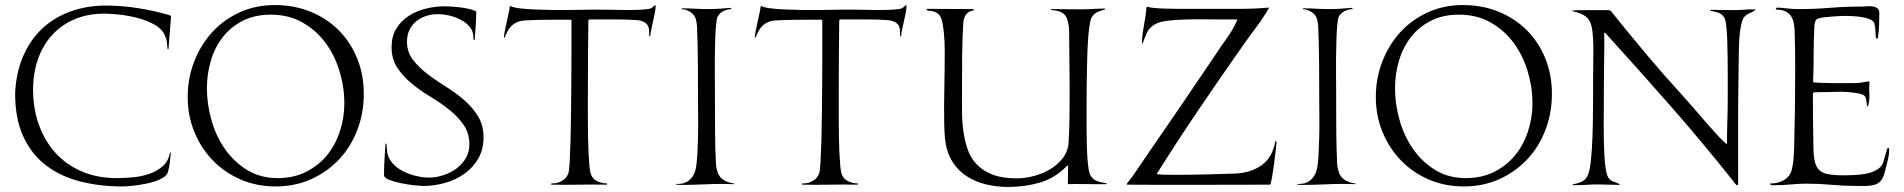

<svg xmlns="http://www.w3.org/2000/svg" viewBox="-20 -730 7538 760"><path d="M394 -676Q327 -676 274.5 -653.5Q222 -631 185.5 -590.5Q149 -550 130 -495Q111 -440 111 -375Q111 -300 134 -236Q157 -172 199.5 -125Q242 -78 303.5 -51.5Q365 -25 442 -25Q471 -25 505 -28Q539 -31 570 -41.5Q601 -52 624 -72Q647 -92 653 -127H654Q656 -127 655.5 -126Q655 -125 656 -123Q654 -105 652 -86Q650 -67 645 -50Q641 -34 618 -22.5Q595 -11 565.5 -4.5Q536 2 507.5 5Q479 8 464 8Q374 8 296.5 -12Q219 -32 162 -75.5Q105 -119 72.5 -189Q40 -259 40 -358Q40 -366 40.5 -374Q41 -382 42 -390Q50 -465 79.5 -524.5Q109 -584 155.5 -624.5Q202 -665 264.5 -686.5Q327 -708 400 -708Q463 -708 528.5 -697.5Q594 -687 654 -669L657 -665V-664L647 -536Q647 -535 644 -535L643 -537Q641 -554 640.5 -564Q640 -574 632 -591Q621 -616 591.5 -632.5Q562 -649 526 -658.5Q490 -668 454 -672Q418 -676 394 -676Z M1068 -710Q1145 -710 1209.5 -683.5Q1274 -657 1320.5 -610.5Q1367 -564 1393.5 -499.5Q1420 -435 1420 -358Q1420 -283 1394.5 -216Q1369 -149 1322.5 -99.5Q1276 -50 1212 -21Q1148 8 1071 8Q996 8 932.5 -19.5Q869 -47 822.5 -95Q776 -143 749.5 -207.5Q723 -272 723 -346Q723 -420 748.5 -486Q774 -552 819.5 -602Q865 -652 928.5 -681Q992 -710 1068 -710ZM1052 -672Q989 -672 941.5 -648Q894 -624 862.5 -584Q831 -544 815 -491Q799 -438 799 -380Q799 -319 816.5 -256Q834 -193 869.5 -141.5Q905 -90 957.5 -57.5Q1010 -25 1079 -25Q1142 -25 1191 -49.5Q1240 -74 1273.5 -114.5Q1307 -155 1325 -209Q1343 -263 1343 -321Q1343 -385 1324 -448Q1305 -511 1268.5 -560.5Q1232 -610 1177.5 -641Q1123 -672 1052 -672Z M1739 -705Q1752 -705 1768 -704Q1784 -703 1800.5 -701Q1817 -699 1833 -695.5Q1849 -692 1861 -687Q1862 -686 1863.5 -685.5Q1865 -685 1865 -683Q1865 -655 1863 -627.5Q1861 -600 1859 -572L1856 -571L1854 -577V-582Q1854 -606 1839.5 -623.5Q1825 -641 1803.5 -652Q1782 -663 1758 -668.5Q1734 -674 1714 -674Q1689 -674 1667 -667Q1645 -660 1628 -646Q1611 -632 1601 -612Q1591 -592 1591 -565Q1591 -525 1613.5 -495Q1636 -465 1669.5 -439Q1703 -413 1742.5 -388.5Q1782 -364 1815.5 -335.5Q1849 -307 1871.5 -271Q1894 -235 1894 -186Q1894 -138 1873 -102Q1852 -66 1818 -42Q1784 -18 1741.5 -6Q1699 6 1657 6Q1647 6 1621.5 3.5Q1596 1 1569 -4.5Q1542 -10 1521 -18Q1500 -26 1500 -38Q1500 -50 1500.5 -66Q1501 -82 1502 -99.5Q1503 -117 1504 -133Q1505 -149 1506 -161Q1506 -162 1508 -162L1510 -159L1512 -134Q1514 -107 1531.5 -86.5Q1549 -66 1574 -53Q1599 -40 1627 -33.5Q1655 -27 1678 -27Q1705 -27 1733.5 -36Q1762 -45 1785.5 -62Q1809 -79 1823.5 -103.5Q1838 -128 1838 -158Q1838 -203 1815 -236Q1792 -269 1758 -296Q1724 -323 1684 -347Q1644 -371 1610 -399Q1576 -427 1553 -461.5Q1530 -496 1530 -543Q1530 -586 1548.5 -616.5Q1567 -647 1597 -666.5Q1627 -686 1664.5 -695.5Q1702 -705 1739 -705Z M2341 -692Q2361 -692 2389.5 -691.5Q2418 -691 2448 -690.5Q2478 -690 2505.5 -691Q2533 -692 2550 -695Q2558 -697 2563 -701Q2568 -705 2573 -710L2575 -709V-704Q2575 -694 2572 -679Q2569 -664 2565.5 -648Q2562 -632 2558.5 -616Q2555 -600 2554 -587Q2553 -586 2551 -586L2550 -588V-596Q2550 -605 2549 -614Q2548 -623 2543 -631Q2536 -640 2526 -644.5Q2516 -649 2505 -650Q2467 -653 2428 -653Q2389 -653 2351 -653H2312L2309 -649Q2308 -577 2307.5 -504.5Q2307 -432 2307 -360Q2307 -346 2307 -319.5Q2307 -293 2307 -261Q2307 -229 2307.5 -194.5Q2308 -160 2309.5 -129Q2311 -98 2313 -74Q2315 -50 2319 -40Q2326 -21 2344.5 -12.5Q2363 -4 2382 -4Q2383 -3 2383 -1L2382 1Q2327 0 2272.5 1Q2218 2 2163 1L2161 -1V-2L2164 -4H2169Q2187 -4 2204.5 -14Q2222 -24 2229 -42Q2233 -51 2235 -88.5Q2237 -126 2238.5 -178.5Q2240 -231 2240.5 -292Q2241 -353 2241.5 -408.5Q2242 -464 2242 -507.5Q2242 -551 2242 -569V-650L2240 -652H2194Q2159 -652 2125 -651.5Q2091 -651 2056 -649Q2009 -646 1988 -604Q1985 -598 1982 -592Q1979 -586 1977 -580H1976H1975V-583Q1975 -591 1978 -606.5Q1981 -622 1985 -640Q1989 -658 1993 -676Q1997 -694 1998 -705Q1999 -705 1999.5 -705.5Q2000 -706 2001 -706Q2012 -700 2037 -697Q2062 -694 2095 -692.5Q2128 -691 2165 -690.5Q2202 -690 2236 -690.5Q2270 -691 2298 -691.5Q2326 -692 2341 -692Z M2782 -694Q2805 -694 2827.5 -695.5Q2850 -697 2873 -699L2875 -696L2874 -694Q2857 -693 2842.5 -685.5Q2828 -678 2820 -663Q2817 -657 2814.5 -632Q2812 -607 2811 -573Q2810 -539 2809.5 -499.5Q2809 -460 2809.5 -424.5Q2810 -389 2810 -361.5Q2810 -334 2810 -323Q2810 -262 2810.5 -201.5Q2811 -141 2814 -81Q2815 -64 2821.5 -46Q2828 -28 2844 -18Q2849 -14 2856 -11.5Q2863 -9 2869 -7Q2871 -6 2879 -5Q2887 -4 2887 -2L2886 -1Q2875 -1 2864.5 -1.5Q2854 -2 2843 -2Q2801 -2 2759 0Q2717 2 2675 2Q2670 2 2665.5 1.5Q2661 1 2656 1L2657 -2Q2686 0 2706 -15Q2726 -30 2733 -58Q2738 -77 2740 -113Q2742 -149 2743 -189Q2744 -229 2743.5 -266.5Q2743 -304 2743 -327Q2743 -402 2742.5 -476Q2742 -550 2739 -625Q2738 -640 2734.5 -653.5Q2731 -667 2719 -678Q2712 -684 2700 -689Q2688 -694 2679 -693Q2678 -694 2678 -695Q2678 -697 2681 -697Q2707 -697 2731.5 -695.5Q2756 -694 2782 -694Z M3334 -692Q3354 -692 3382.5 -691.5Q3411 -691 3441 -690.5Q3471 -690 3498.5 -691Q3526 -692 3543 -695Q3551 -697 3556 -701Q3561 -705 3566 -710L3568 -709V-704Q3568 -694 3565 -679Q3562 -664 3558.5 -648Q3555 -632 3551.5 -616Q3548 -600 3547 -587Q3546 -586 3544 -586L3543 -588V-596Q3543 -605 3542 -614Q3541 -623 3536 -631Q3529 -640 3519 -644.5Q3509 -649 3498 -650Q3460 -653 3421 -653Q3382 -653 3344 -653H3305L3302 -649Q3301 -577 3300.5 -504.5Q3300 -432 3300 -360Q3300 -346 3300 -319.5Q3300 -293 3300 -261Q3300 -229 3300.5 -194.5Q3301 -160 3302.5 -129Q3304 -98 3306 -74Q3308 -50 3312 -40Q3319 -21 3337.5 -12.5Q3356 -4 3375 -4Q3376 -3 3376 -1L3375 1Q3320 0 3265.5 1Q3211 2 3156 1L3154 -1V-2L3157 -4H3162Q3180 -4 3197.5 -14Q3215 -24 3222 -42Q3226 -51 3228 -88.5Q3230 -126 3231.5 -178.5Q3233 -231 3233.5 -292Q3234 -353 3234.5 -408.5Q3235 -464 3235 -507.5Q3235 -551 3235 -569V-650L3233 -652H3187Q3152 -652 3118 -651.5Q3084 -651 3049 -649Q3002 -646 2981 -604Q2978 -598 2975 -592Q2972 -586 2970 -580H2969H2968V-583Q2968 -591 2971 -606.5Q2974 -622 2978 -640Q2982 -658 2986 -676Q2990 -694 2991 -705Q2992 -705 2992.5 -705.5Q2993 -706 2994 -706Q3005 -700 3030 -697Q3055 -694 3088 -692.5Q3121 -691 3158 -690.5Q3195 -690 3229 -690.5Q3263 -691 3291 -691.5Q3319 -692 3334 -692Z M3835 -691 3834 -689Q3814 -686 3804 -672.5Q3794 -659 3793 -639Q3789 -573 3788.5 -508Q3788 -443 3788 -377Q3788 -335 3788 -292Q3788 -249 3793.5 -210Q3799 -171 3811 -137Q3823 -103 3847.5 -78Q3872 -53 3910 -38.5Q3948 -24 4005 -24Q4036 -24 4071 -33Q4106 -42 4136.5 -60Q4167 -78 4187.5 -105Q4208 -132 4210 -167Q4213 -221 4213.5 -275.5Q4214 -330 4214 -384Q4214 -439 4213 -494Q4212 -549 4212 -604Q4212 -629 4204.5 -653.5Q4197 -678 4169 -686Q4162 -688 4155.5 -688.5Q4149 -689 4142 -690L4141 -691V-694Q4170 -694 4199.5 -693.5Q4229 -693 4258 -693Q4282 -693 4305.5 -694.5Q4329 -696 4353 -696L4355 -694L4353 -692Q4338 -689 4323.5 -682Q4309 -675 4301 -661Q4296 -652 4292 -624.5Q4288 -597 4286 -559Q4284 -521 4283 -478Q4282 -435 4281.5 -394.5Q4281 -354 4281 -322Q4281 -290 4281 -274Q4281 -257 4281 -223Q4281 -189 4282 -153Q4283 -117 4286 -85Q4289 -53 4294 -41Q4303 -21 4321 -14Q4339 -7 4359 -5Q4360 -5 4360 -3L4358 -1H4311Q4285 -1 4259 -1.5Q4233 -2 4207 -1Q4207 -19 4207.5 -37.5Q4208 -56 4208 -74L4205 -75Q4157 -25 4097 -7.5Q4037 10 3970 10Q3924 10 3881.5 -0.5Q3839 -11 3805 -33.5Q3771 -56 3749 -91.5Q3727 -127 3721 -178Q3718 -207 3717.5 -241.5Q3717 -276 3717 -311.5Q3717 -347 3718 -382Q3719 -417 3719 -447Q3719 -464 3719.5 -498Q3720 -532 3718.5 -568Q3717 -604 3711.5 -635Q3706 -666 3694 -675Q3677 -688 3652 -688L3648 -692V-693L3650 -695Q3696 -695 3741.5 -694.5Q3787 -694 3833 -694Z M4780 -695Q4835 -695 4891 -695Q4947 -695 5002 -700L5003 -698Q4980 -659 4952 -621.5Q4924 -584 4898 -547Q4810 -422 4725 -296.5Q4640 -171 4559 -42V-41Q4566 -39 4588 -38.5Q4610 -38 4632 -38Q4692 -38 4751.5 -39.5Q4811 -41 4871 -43Q4932 -46 4974.5 -76.5Q5017 -107 5028 -170Q5029 -170 5030 -170.5Q5031 -171 5032 -171L5033 -168Q5032 -159 5029.5 -133.5Q5027 -108 5023 -79.5Q5019 -51 5015 -27.5Q5011 -4 5008 0L5006 1Q4864 1 4724 1.5Q4584 2 4442 1L4440 -1V-2Q4463 -31 4483.5 -62Q4504 -93 4525 -123Q4560 -174 4595 -225Q4630 -276 4665 -327Q4697 -375 4729 -421.5Q4761 -468 4793 -516Q4814 -548 4838 -581.5Q4862 -615 4877 -650L4878 -651L4876 -653H4804Q4785 -653 4750 -653.5Q4715 -654 4677.5 -653Q4640 -652 4607.5 -648.5Q4575 -645 4560 -638Q4532 -625 4522 -604.5Q4512 -584 4503 -558H4501Q4501 -560 4500.5 -560.5Q4500 -561 4500 -563Q4500 -576 4502.5 -593Q4505 -610 4508 -628.5Q4511 -647 4514 -665.5Q4517 -684 4518 -699Q4520 -704 4521 -704Q4526 -701 4544 -699Q4562 -697 4587.5 -696Q4613 -695 4643 -695Q4673 -695 4700 -695Q4727 -695 4749 -695Q4771 -695 4780 -695Z M5241 -694Q5264 -694 5286.5 -695.5Q5309 -697 5332 -699L5334 -696L5333 -694Q5316 -693 5301.5 -685.5Q5287 -678 5279 -663Q5276 -657 5273.5 -632Q5271 -607 5270 -573Q5269 -539 5268.5 -499.5Q5268 -460 5268.5 -424.5Q5269 -389 5269 -361.5Q5269 -334 5269 -323Q5269 -262 5269.5 -201.5Q5270 -141 5273 -81Q5274 -64 5280.5 -46Q5287 -28 5303 -18Q5308 -14 5315 -11.5Q5322 -9 5328 -7Q5330 -6 5338 -5Q5346 -4 5346 -2L5345 -1Q5334 -1 5323.5 -1.5Q5313 -2 5302 -2Q5260 -2 5218 0Q5176 2 5134 2Q5129 2 5124.5 1.5Q5120 1 5115 1L5116 -2Q5145 0 5165 -15Q5185 -30 5192 -58Q5197 -77 5199 -113Q5201 -149 5202 -189Q5203 -229 5202.5 -266.5Q5202 -304 5202 -327Q5202 -402 5201.5 -476Q5201 -550 5198 -625Q5197 -640 5193.5 -653.5Q5190 -667 5178 -678Q5171 -684 5159 -689Q5147 -694 5138 -693Q5137 -694 5137 -695Q5137 -697 5140 -697Q5166 -697 5190.5 -695.5Q5215 -694 5241 -694Z M5771 -710Q5848 -710 5912.5 -683.5Q5977 -657 6023.5 -610.5Q6070 -564 6096.5 -499.5Q6123 -435 6123 -358Q6123 -283 6097.5 -216Q6072 -149 6025.5 -99.5Q5979 -50 5915 -21Q5851 8 5774 8Q5699 8 5635.5 -19.5Q5572 -47 5525.5 -95Q5479 -143 5452.5 -207.5Q5426 -272 5426 -346Q5426 -420 5451.5 -486Q5477 -552 5522.5 -602Q5568 -652 5631.5 -681Q5695 -710 5771 -710ZM5755 -672Q5692 -672 5644.5 -648Q5597 -624 5565.5 -584Q5534 -544 5518 -491Q5502 -438 5502 -380Q5502 -319 5519.5 -256Q5537 -193 5572.5 -141.5Q5608 -90 5660.5 -57.5Q5713 -25 5782 -25Q5845 -25 5894 -49.5Q5943 -74 5976.5 -114.5Q6010 -155 6028 -209Q6046 -263 6046 -321Q6046 -385 6027 -448Q6008 -511 5971.5 -560.5Q5935 -610 5880.5 -641Q5826 -672 5755 -672Z M6356 -687Q6427 -598 6499.5 -512Q6572 -426 6649 -342Q6662 -328 6685 -301Q6708 -274 6733 -245.5Q6758 -217 6780 -193Q6802 -169 6814 -160H6815L6816 -161Q6816 -207 6817.5 -252.5Q6819 -298 6819 -344Q6819 -357 6819 -382.5Q6819 -408 6819 -439.5Q6819 -471 6818.5 -505.5Q6818 -540 6817 -570.5Q6816 -601 6813.5 -624Q6811 -647 6808 -655Q6801 -672 6784.5 -678.5Q6768 -685 6751 -687Q6750 -687 6750 -689L6753 -691Q6775 -691 6796.5 -690.5Q6818 -690 6840 -690Q6861 -690 6882 -691.5Q6903 -693 6924 -693Q6926 -693 6926.5 -692.5Q6927 -692 6929 -692V-691Q6920 -684 6911.5 -680.5Q6903 -677 6896 -673Q6889 -669 6883.5 -662Q6878 -655 6874 -640Q6869 -620 6866.5 -596.5Q6864 -573 6863.5 -549Q6863 -525 6862.5 -501Q6862 -477 6862 -456Q6860 -341 6860 -228Q6860 -115 6860 0L6857 4Q6852 2 6846 -5.5Q6840 -13 6837 -18Q6716 -170 6589.5 -314Q6463 -458 6333 -601L6330 -600Q6331 -555 6330 -511.5Q6329 -468 6329 -423Q6329 -389 6328.5 -338Q6328 -287 6328 -233Q6328 -179 6330 -130Q6332 -81 6338 -51Q6341 -36 6345.5 -28Q6350 -20 6356.5 -16Q6363 -12 6371.5 -9.5Q6380 -7 6391 -1L6390 2Q6369 2 6348 1Q6327 0 6306 0Q6283 0 6260 1.5Q6237 3 6214 3Q6207 3 6205 2V0L6208 -1Q6237 -6 6251.5 -17.5Q6266 -29 6272 -59Q6278 -89 6281 -138Q6284 -187 6285 -240Q6286 -293 6286 -343.5Q6286 -394 6286 -428Q6286 -472 6287 -518.5Q6288 -565 6283 -609Q6278 -647 6259 -663Q6240 -679 6206 -685L6203 -687L6204 -688Q6207 -689 6227.5 -689.5Q6248 -690 6273 -690Q6298 -690 6320 -690Q6342 -690 6349 -690Z M7099 -694Q7162 -694 7223 -699Q7284 -704 7347 -704Q7356 -704 7368.5 -705Q7381 -706 7392.5 -704.5Q7404 -703 7411.5 -697Q7419 -691 7419 -678Q7419 -653 7418 -628Q7417 -603 7413 -579L7410 -576L7408 -577L7405 -583Q7404 -596 7403.5 -609Q7403 -622 7400 -635Q7398 -646 7384 -652.5Q7370 -659 7352 -662Q7334 -665 7316 -666Q7298 -667 7288 -667Q7279 -667 7263.5 -666.5Q7248 -666 7232 -664.5Q7216 -663 7201 -661.5Q7186 -660 7178 -657Q7168 -654 7165.5 -645.5Q7163 -637 7162 -628Q7159 -573 7159 -518Q7159 -463 7157 -407L7159 -404Q7166 -403 7188 -402Q7210 -401 7235.5 -401Q7261 -401 7284.5 -401Q7308 -401 7318 -401Q7332 -401 7347 -403Q7362 -405 7376 -408L7380 -405Q7378 -385 7379.5 -360.5Q7381 -336 7376 -316Q7376 -314 7374.5 -312.5Q7373 -311 7374 -309L7370 -310Q7370 -312 7369 -322Q7368 -332 7367 -335Q7365 -350 7355 -354.5Q7345 -359 7332 -361Q7293 -368 7249.5 -366.5Q7206 -365 7166 -365Q7164 -365 7162.5 -364.5Q7161 -364 7159 -364L7158 -363Q7158 -362 7157 -360.5Q7156 -359 7156 -357Q7156 -307 7156.5 -257.5Q7157 -208 7158 -158Q7158 -120 7162.5 -96Q7167 -72 7179.5 -58.5Q7192 -45 7216 -40.5Q7240 -36 7279 -36Q7296 -36 7319.5 -37Q7343 -38 7366.5 -42.5Q7390 -47 7408.5 -57.5Q7427 -68 7434 -86Q7435 -89 7437.5 -98Q7440 -107 7443 -117Q7446 -127 7448.5 -135.5Q7451 -144 7452 -144H7457Q7457 -142 7457.5 -141Q7458 -140 7458 -138Q7458 -117 7451 -90Q7444 -63 7439 -43Q7433 -22 7422 -11.5Q7411 -1 7396.5 2.5Q7382 6 7364.5 6Q7347 6 7329 6Q7279 6 7230 1.5Q7181 -3 7132 -3Q7100 -3 7069.5 0Q7039 3 7007 3H6992L6987 0V-1Q6987 -2 6987.5 -2.5Q6988 -3 6988 -4Q7006 -3 7027 -10.5Q7048 -18 7059 -32Q7069 -43 7072.5 -58.5Q7076 -74 7078 -88Q7080 -104 7080.5 -119.5Q7081 -135 7082 -151Q7084 -227 7085 -302.5Q7086 -378 7086 -453Q7086 -490 7085.5 -526Q7085 -562 7084 -598Q7084 -618 7081 -635Q7078 -652 7070.5 -664.5Q7063 -677 7048.5 -684.5Q7034 -692 7011 -692L7009 -695V-696L7014 -700Q7035 -699 7056.5 -696.5Q7078 -694 7099 -694Z"/></svg>

Font: Cane Nero
Style: Regular
Weight: 400
Version: Version 1.000